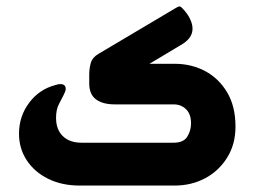

<svg xmlns="http://www.w3.org/2000/svg" viewBox="-20 -576 789 596"><path d="M444 -378H522Q574 -378 616.5 -355.5Q659 -333 685 -289.5Q711 -246 711 -183Q711 -128 685 -86.5Q659 -45 616.5 -22.5Q574 0 522 0H227Q172 0 129.5 -21Q87 -42 63 -78.5Q39 -115 39 -161Q39 -215 70.5 -257Q102 -299 152 -312Q161 -315 167 -315Q184 -315 184 -300Q184 -296 181.5 -290Q179 -284 177 -280Q172 -270 163 -253Q154 -236 154 -210Q154 -174 175 -153.5Q196 -133 233 -133H519Q550 -133 561.5 -152Q573 -171 573 -193Q573 -222 557.5 -237Q542 -252 519 -252H336Q299 -252 278 -267.5Q257 -283 257 -317V-344Q257 -364 262 -381Q267 -398 286 -409L527 -552Q531 -554 534 -555.5Q537 -557 541 -555Q545 -552 552 -544Q559 -536 564 -528Q600 -469 541 -436Z"/></svg>

Font: Zain Black
Style: Regular
Weight: 900
Designer: Zain,Boutros
Foundry: Mobile Telecommunications Company (Zain), 2024
Version: Version 1.50; ttfautohint (v1.8.4)